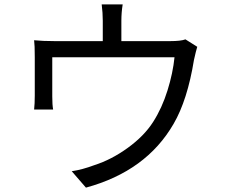

<svg xmlns="http://www.w3.org/2000/svg" viewBox="-20 -821 1040 878"><path d="M541 -801Q535 -764 535 -726V-633H759Q807 -633 828 -641L882 -607Q876 -588 867 -547Q837 -363 774 -255Q649 -38 373 37L308 -38Q356 -45 412 -66Q490 -91 564.5 -145Q639 -199 680 -263Q721 -327 746 -407.5Q771 -488 778 -559H219V-380Q219 -341 223 -320H136Q139 -347 139 -384V-560Q139 -615 136 -637Q175 -633 229 -633H450V-726Q450 -762 445 -801Z"/></svg>

Font: Swei Fan Sans CJK TC
Style: Regular
Weight: 400
Version: Version 2.130